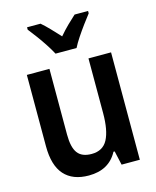

<svg xmlns="http://www.w3.org/2000/svg" viewBox="-116 -846 762 936"><g transform="rotate(-15 265.0 -378.0)"><path d="M216 10Q135 10 92.5 -37.5Q50 -85 50 -182V-542H164V-210Q164 -146 185.5 -117Q207 -88 256 -88Q313 -88 337 -133.5Q361 -179 361 -266V-542H475V0H383L367 -71H361Q318 10 216 10ZM212 -606Q201 -627 183.5 -654Q166 -681 146.5 -707.5Q127 -734 111 -754V-766H179Q198 -750 220 -727Q242 -704 265 -679Q289 -707 309 -726.5Q329 -746 351 -766H419V-754Q404 -735 384.5 -708.5Q365 -682 347 -655Q329 -628 318 -606Z"/></g></svg>

Font: Noto Sans Mono Condensed SemiBold
Style: Regular
Weight: 600
Width: 3
Designer: Monotype Design Team
Foundry: Monotype Imaging Inc.
Version: Version 2.014